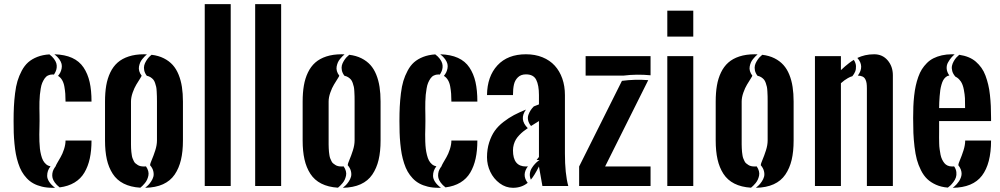

<svg xmlns="http://www.w3.org/2000/svg" viewBox="-20 -895 4813 924"><path d="M170.4 -312.5Q170.4 -302.7 169.9 -282.5Q169.4 -262.2 169.2 -248Q168.9 -233.9 169.7 -213.9Q170.4 -193.8 172.1 -179.4Q173.8 -165 177.7 -149.2Q181.6 -133.3 187.3 -122.8Q192.9 -112.3 201.9 -104.5Q210.9 -96.7 223.1 -94.7Q214.8 -84 210.9 -73Q207 -62 207 -48.6Q207 -35.2 216.6 -20.3Q226.1 -5.4 245.1 8.8Q238.8 8.8 232.9 8.8Q205.1 8.8 181.9 3.2Q158.7 -2.4 140.9 -12.2Q123 -22 108.9 -37.1Q94.7 -52.2 85 -69.3Q75.2 -86.4 67.9 -109.1Q60.5 -131.8 56.4 -153.8Q52.2 -175.8 49.6 -203.9Q46.9 -231.9 46.1 -256.8Q45.4 -281.7 45.4 -312.5Q45.4 -351.6 46.9 -381.6Q48.3 -411.6 52.5 -445.8Q56.6 -480 64.2 -505.1Q71.8 -530.3 84.7 -554.7Q97.7 -579.1 115.5 -595Q133.3 -610.8 159.4 -621.1Q185.5 -631.3 217.8 -633.3Q231.4 -623 239.7 -611.8Q248 -600.6 251 -590.6Q253.9 -580.6 252.9 -570.6Q252 -560.5 248.5 -552.5Q245.1 -544.4 239.7 -536.1Q236.3 -536.6 232.9 -536.6Q220.7 -536.6 210.9 -531.7Q201.2 -526.9 194.6 -517.1Q188 -507.3 183.3 -496.3Q178.7 -485.4 176 -469Q173.3 -452.6 171.9 -438.7Q170.4 -424.8 169.9 -405.5Q169.4 -386.2 169.7 -373Q169.9 -359.9 170.2 -340.8Q170.4 -321.8 170.4 -312.5ZM267.1 6.8Q308.6 1.5 338.6 -16.6Q368.7 -34.7 386.2 -64.5Q403.8 -94.2 412.1 -132.3Q420.4 -170.4 420.4 -218.8H295.4Q295.4 -199.2 288.1 -176.8Q280.8 -154.3 271.7 -138.9Q262.7 -123.5 255.4 -110.6Q248 -97.7 248 -95.2Q241.7 -86.9 237.5 -78.6Q233.4 -70.3 231.9 -59.6Q230.5 -48.8 232.9 -38.6Q235.4 -28.3 243.9 -16.4Q252.4 -4.4 267.1 6.8ZM259.3 -529.8Q271 -522.9 278.8 -509.8Q286.6 -496.6 289.8 -478.3Q293 -460 294.2 -443.8Q295.4 -427.7 295.4 -406.2H420.4Q420.4 -460.4 411.4 -500.2Q402.3 -540 382.1 -570.3Q361.8 -600.6 326.9 -616.5Q292 -632.3 241.7 -633.8Q256.8 -622.1 265.4 -609.9Q273.9 -597.7 276.4 -587.2Q278.8 -576.7 276.6 -565.7Q274.4 -554.7 270.3 -546.4Q266.1 -538.1 259.3 -529.8Z M686.5 -530.3Q696.8 -528.3 704.6 -523.2Q712.4 -518.1 717.5 -512.2Q722.7 -506.3 726.3 -495.6Q730 -484.9 731.7 -476.8Q733.4 -468.8 734.1 -454.1Q734.9 -439.5 735.1 -431.2Q735.4 -422.9 735.4 -406.2V-218.8Q735.4 -196.8 727.1 -170.9Q718.8 -145 710.4 -125.7Q702.1 -106.4 702.1 -100.1Q714.4 -85.9 717.8 -71Q721.2 -56.2 718 -44.4Q714.8 -32.7 707 -21.2Q699.2 -9.8 692.6 -3.4Q686 2.9 678.7 8.8Q729 7.8 764.4 -8.3Q799.8 -24.4 820.6 -54.9Q841.3 -85.4 850.8 -125.5Q860.4 -165.5 860.4 -218.8V-406.2Q860.4 -444.8 855.5 -476.6Q850.6 -508.3 839.6 -535.6Q828.6 -563 811.3 -582.3Q793.9 -601.6 768.3 -614.5Q742.7 -627.4 709.5 -631.3Q702.1 -625.5 696 -618.9Q689.9 -612.3 683.3 -601.6Q676.8 -590.8 674.1 -580.3Q671.4 -569.8 674.1 -556.4Q676.8 -543 686.5 -530.3ZM687 -633.3Q680.2 -633.8 672.9 -633.8Q631.3 -633.8 599.4 -623.3Q567.4 -612.8 545.9 -593.8Q524.4 -574.7 510.7 -546.1Q497.1 -517.6 491.2 -483.4Q485.4 -449.2 485.4 -406.2V-218.8Q485.4 -167.5 494.1 -128.2Q502.9 -88.9 522.5 -58.6Q542 -28.3 575.2 -11.5Q608.4 5.4 655.3 8.3Q660.6 3.9 665.8 -1Q670.9 -5.9 677.5 -13.9Q684.1 -22 688 -30.8Q691.9 -39.6 694.1 -49.8Q696.3 -60.1 693.4 -71.5Q690.4 -83 682.6 -94.2Q677.7 -93.8 672.9 -93.8Q663.6 -93.8 656 -95.5Q648.4 -97.2 642.6 -101.1Q636.7 -105 631.8 -108.9Q627 -112.8 623.8 -119.9Q620.6 -127 618.2 -132.6Q615.7 -138.2 614.3 -147.9Q612.8 -157.7 612.1 -164.1Q611.3 -170.4 610.8 -181.9Q610.4 -193.4 610.4 -199.7Q610.4 -206.1 610.4 -218.8V-406.2Q610.4 -426.3 618.4 -449.2Q626.5 -472.2 636 -487.8Q645.5 -503.4 653.6 -516.1Q661.6 -528.8 661.6 -530.8Q653.3 -541.5 650.1 -553Q647 -564.5 648.9 -574.7Q650.9 -585 654.5 -593.8Q658.2 -602.5 664.8 -610.6Q671.4 -618.7 676.5 -623.8Q681.6 -628.9 687 -633.3Z M1090.3 0H965.3V-875H1090.3Z M1333 0H1208V-875H1333Z M1637.7 -530.3Q1647.9 -528.3 1655.8 -523.2Q1663.6 -518.1 1668.7 -512.2Q1673.8 -506.3 1677.5 -495.6Q1681.2 -484.9 1682.9 -476.8Q1684.6 -468.8 1685.3 -454.1Q1686 -439.5 1686.3 -431.2Q1686.5 -422.9 1686.5 -406.2V-218.8Q1686.5 -196.8 1678.2 -170.9Q1669.9 -145 1661.6 -125.7Q1653.3 -106.4 1653.3 -100.1Q1665.5 -85.9 1668.9 -71Q1672.4 -56.2 1669.2 -44.4Q1666 -32.7 1658.2 -21.2Q1650.4 -9.8 1643.8 -3.4Q1637.2 2.9 1629.9 8.8Q1680.2 7.8 1715.6 -8.3Q1751 -24.4 1771.7 -54.9Q1792.5 -85.4 1802 -125.5Q1811.5 -165.5 1811.5 -218.8V-406.2Q1811.5 -444.8 1806.6 -476.6Q1801.8 -508.3 1790.8 -535.6Q1779.8 -563 1762.5 -582.3Q1745.1 -601.6 1719.5 -614.5Q1693.8 -627.4 1660.6 -631.3Q1653.3 -625.5 1647.2 -618.9Q1641.1 -612.3 1634.5 -601.6Q1627.9 -590.8 1625.2 -580.3Q1622.6 -569.8 1625.2 -556.4Q1627.9 -543 1637.7 -530.3ZM1638.2 -633.3Q1631.3 -633.8 1624 -633.8Q1582.5 -633.8 1550.5 -623.3Q1518.6 -612.8 1497.1 -593.8Q1475.6 -574.7 1461.9 -546.1Q1448.2 -517.6 1442.4 -483.4Q1436.5 -449.2 1436.5 -406.2V-218.8Q1436.5 -167.5 1445.3 -128.2Q1454.1 -88.9 1473.6 -58.6Q1493.2 -28.3 1526.4 -11.5Q1559.6 5.4 1606.4 8.3Q1611.8 3.9 1616.9 -1Q1622.1 -5.9 1628.7 -13.9Q1635.3 -22 1639.2 -30.8Q1643.1 -39.6 1645.3 -49.8Q1647.5 -60.1 1644.5 -71.5Q1641.6 -83 1633.8 -94.2Q1628.9 -93.8 1624 -93.8Q1614.7 -93.8 1607.2 -95.5Q1599.6 -97.2 1593.8 -101.1Q1587.9 -105 1583 -108.9Q1578.1 -112.8 1575 -119.9Q1571.8 -127 1569.3 -132.6Q1566.9 -138.2 1565.4 -147.9Q1564 -157.7 1563.2 -164.1Q1562.5 -170.4 1562 -181.9Q1561.5 -193.4 1561.5 -199.7Q1561.5 -206.1 1561.5 -218.8V-406.2Q1561.5 -426.3 1569.6 -449.2Q1577.6 -472.2 1587.2 -487.8Q1596.7 -503.4 1604.7 -516.1Q1612.8 -528.8 1612.8 -530.8Q1604.5 -541.5 1601.3 -553Q1598.1 -564.5 1600.1 -574.7Q1602.1 -585 1605.7 -593.8Q1609.4 -602.5 1616 -610.6Q1622.6 -618.7 1627.7 -623.8Q1632.8 -628.9 1638.2 -633.3Z M2027.3 -312.5Q2027.3 -302.7 2026.9 -282.5Q2026.4 -262.2 2026.1 -248Q2025.9 -233.9 2026.6 -213.9Q2027.3 -193.8 2029.1 -179.4Q2030.8 -165 2034.7 -149.2Q2038.6 -133.3 2044.2 -122.8Q2049.8 -112.3 2058.8 -104.5Q2067.9 -96.7 2080.1 -94.7Q2071.8 -84 2067.9 -73Q2064 -62 2064 -48.6Q2064 -35.2 2073.5 -20.3Q2083 -5.4 2102.1 8.8Q2095.7 8.8 2089.8 8.8Q2062 8.8 2038.8 3.2Q2015.6 -2.4 1997.8 -12.2Q1980 -22 1965.8 -37.1Q1951.7 -52.2 1941.9 -69.3Q1932.1 -86.4 1924.8 -109.1Q1917.5 -131.8 1913.3 -153.8Q1909.2 -175.8 1906.5 -203.9Q1903.8 -231.9 1903.1 -256.8Q1902.3 -281.7 1902.3 -312.5Q1902.3 -351.6 1903.8 -381.6Q1905.3 -411.6 1909.4 -445.8Q1913.6 -480 1921.1 -505.1Q1928.7 -530.3 1941.7 -554.7Q1954.6 -579.1 1972.4 -595Q1990.2 -610.8 2016.4 -621.1Q2042.5 -631.3 2074.7 -633.3Q2088.4 -623 2096.7 -611.8Q2105 -600.6 2107.9 -590.6Q2110.8 -580.6 2109.9 -570.6Q2108.9 -560.5 2105.5 -552.5Q2102.1 -544.4 2096.7 -536.1Q2093.3 -536.6 2089.8 -536.6Q2077.6 -536.6 2067.9 -531.7Q2058.1 -526.9 2051.5 -517.1Q2044.9 -507.3 2040.3 -496.3Q2035.6 -485.4 2033 -469Q2030.3 -452.6 2028.8 -438.7Q2027.3 -424.8 2026.9 -405.5Q2026.4 -386.2 2026.6 -373Q2026.9 -359.9 2027.1 -340.8Q2027.3 -321.8 2027.3 -312.5ZM2124 6.8Q2165.5 1.5 2195.6 -16.6Q2225.6 -34.7 2243.2 -64.5Q2260.7 -94.2 2269 -132.3Q2277.3 -170.4 2277.3 -218.8H2152.3Q2152.3 -199.2 2145 -176.8Q2137.7 -154.3 2128.7 -138.9Q2119.6 -123.5 2112.3 -110.6Q2105 -97.7 2105 -95.2Q2098.6 -86.9 2094.5 -78.6Q2090.3 -70.3 2088.9 -59.6Q2087.4 -48.8 2089.8 -38.6Q2092.3 -28.3 2100.8 -16.4Q2109.4 -4.4 2124 6.8ZM2116.2 -529.8Q2127.9 -522.9 2135.7 -509.8Q2143.6 -496.6 2146.7 -478.3Q2149.9 -460 2151.1 -443.8Q2152.3 -427.7 2152.3 -406.2H2277.3Q2277.3 -460.4 2268.3 -500.2Q2259.3 -540 2239 -570.3Q2218.8 -600.6 2183.8 -616.5Q2148.9 -632.3 2098.6 -633.8Q2113.8 -622.1 2122.3 -609.9Q2130.9 -597.7 2133.3 -587.2Q2135.7 -576.7 2133.5 -565.7Q2131.3 -554.7 2127.2 -546.4Q2123 -538.1 2116.2 -529.8Z M2511.2 -633.8Q2555.2 -633.8 2590.6 -619.4Q2626 -605 2649.7 -579.1Q2673.3 -553.2 2686 -517.1Q2698.7 -481 2698.7 -437.5V-156.2Q2698.7 -58.6 2714.8 0H2590.3L2573.7 -93.8Q2551.3 -49.3 2534.7 -30.3Q2528.3 -45.9 2530 -60.1Q2531.7 -74.2 2539.1 -85.9Q2546.4 -97.7 2554.7 -106.4Q2563 -115.2 2569.8 -120.1L2576.2 -125H2562.5Q2564.5 -127.4 2573.7 -139.6V-312.5Q2572.3 -311.5 2535.6 -288.6Q2524.4 -302.2 2521.5 -316.4Q2518.6 -330.6 2523.2 -343Q2527.8 -355.5 2533.9 -364.7Q2540 -374 2548.8 -382.8Q2552.7 -384.3 2561 -387.7Q2569.3 -391.1 2573.7 -392.6V-437.5Q2573.7 -484.9 2560.5 -511Q2547.4 -537.1 2511.2 -537.1Q2486.8 -537.1 2472.4 -522.9Q2458 -508.8 2453.4 -488.3Q2448.7 -467.8 2448.7 -437.5H2323.7Q2324.7 -527.3 2374 -580.6Q2423.3 -633.8 2511.2 -633.8ZM2520.5 -94.7Q2516.1 -93.8 2511.2 -93.8Q2448.7 -93.8 2448.7 -171.4Q2448.7 -186 2452.6 -199.7Q2456.5 -213.4 2462.9 -223.9Q2469.2 -234.4 2479 -244.6Q2488.8 -254.9 2498.3 -262.5Q2507.8 -270 2520 -278.3Q2477.1 -320.3 2511.2 -367.7Q2478 -354 2453.4 -341.1Q2428.7 -328.1 2402.8 -308.1Q2377 -288.1 2360.8 -265.1Q2344.7 -242.2 2334.2 -209.7Q2323.7 -177.2 2323.7 -138.2Q2323.7 -101.6 2339.6 -68.1Q2355.5 -34.7 2384.8 -12.9Q2414.1 8.8 2448.7 8.8Q2490.2 8.8 2519.5 -15.1Q2489.7 -53.2 2520.5 -94.7Z M2973.1 -505.9 2767.1 -93.8V0H3110.8V-93.8H2892.1L3099.6 -509.3Q3035.2 -514.2 2973.1 -505.9ZM3110.8 -532.7V-625H2798.3V-531.2H2981Q3044.9 -539.1 3110.8 -532.7Z M3191.4 -625H3316.4V0H3191.4ZM3191.4 -843.8H3316.4V-718.8H3191.4Z M3625.5 -530.3Q3635.7 -528.3 3643.6 -523.2Q3651.4 -518.1 3656.5 -512.2Q3661.6 -506.3 3665.3 -495.6Q3668.9 -484.9 3670.7 -476.8Q3672.4 -468.8 3673.1 -454.1Q3673.8 -439.5 3674.1 -431.2Q3674.3 -422.9 3674.3 -406.2V-218.8Q3674.3 -196.8 3666 -170.9Q3657.7 -145 3649.4 -125.7Q3641.1 -106.4 3641.1 -100.1Q3653.3 -85.9 3656.7 -71Q3660.2 -56.2 3657 -44.4Q3653.8 -32.7 3646 -21.2Q3638.2 -9.8 3631.6 -3.4Q3625 2.9 3617.7 8.8Q3668 7.8 3703.4 -8.3Q3738.8 -24.4 3759.5 -54.9Q3780.3 -85.4 3789.8 -125.5Q3799.3 -165.5 3799.3 -218.8V-406.2Q3799.3 -444.8 3794.4 -476.6Q3789.6 -508.3 3778.6 -535.6Q3767.6 -563 3750.2 -582.3Q3732.9 -601.6 3707.3 -614.5Q3681.6 -627.4 3648.4 -631.3Q3641.1 -625.5 3635 -618.9Q3628.9 -612.3 3622.3 -601.6Q3615.7 -590.8 3613 -580.3Q3610.4 -569.8 3613 -556.4Q3615.7 -543 3625.5 -530.3ZM3626 -633.3Q3619.1 -633.8 3611.8 -633.8Q3570.3 -633.8 3538.3 -623.3Q3506.3 -612.8 3484.9 -593.8Q3463.4 -574.7 3449.7 -546.1Q3436 -517.6 3430.2 -483.4Q3424.3 -449.2 3424.3 -406.2V-218.8Q3424.3 -167.5 3433.1 -128.2Q3441.9 -88.9 3461.4 -58.6Q3481 -28.3 3514.2 -11.5Q3547.4 5.4 3594.2 8.3Q3599.6 3.9 3604.7 -1Q3609.9 -5.9 3616.5 -13.9Q3623 -22 3627 -30.8Q3630.9 -39.6 3633.1 -49.8Q3635.3 -60.1 3632.3 -71.5Q3629.4 -83 3621.6 -94.2Q3616.7 -93.8 3611.8 -93.8Q3602.5 -93.8 3595 -95.5Q3587.4 -97.2 3581.5 -101.1Q3575.7 -105 3570.8 -108.9Q3565.9 -112.8 3562.7 -119.9Q3559.6 -127 3557.1 -132.6Q3554.7 -138.2 3553.2 -147.9Q3551.8 -157.7 3551 -164.1Q3550.3 -170.4 3549.8 -181.9Q3549.3 -193.4 3549.3 -199.7Q3549.3 -206.1 3549.3 -218.8V-406.2Q3549.3 -426.3 3557.4 -449.2Q3565.4 -472.2 3575 -487.8Q3584.5 -503.4 3592.5 -516.1Q3600.6 -528.8 3600.6 -530.8Q3592.3 -541.5 3589.1 -553Q3585.9 -564.5 3587.9 -574.7Q3589.8 -585 3593.5 -593.8Q3597.2 -602.5 3603.8 -610.6Q3610.4 -618.7 3615.5 -623.8Q3620.6 -628.9 3626 -633.3Z M4088.9 -606.9Q4078.1 -600.6 4066.7 -591.8Q4055.2 -583 4047.1 -575.9Q4039.1 -568.8 4026.9 -557.6V-625H3901.9V0H4026.9V-494.6Q4038.1 -503.9 4043.7 -508.3Q4049.3 -512.7 4060.3 -519Q4071.3 -525.4 4082 -528.3Q4090.8 -539.1 4095.5 -550.5Q4100.1 -562 4099.4 -577.1Q4098.6 -592.3 4088.9 -606.9ZM4108.4 -531.2Q4122.1 -530.8 4130.9 -526.6Q4139.6 -522.5 4144.3 -513.7Q4148.9 -504.9 4150.4 -494.6Q4151.9 -484.4 4151.9 -468.8V0H4276.9V-532.7Q4276.9 -575.2 4252 -604.5Q4227.1 -633.8 4187 -633.8Q4163.6 -633.8 4143.6 -629.2Q4123.5 -624.5 4106 -616.2Q4141.6 -576.2 4108.4 -531.2Z M4624.5 -375Q4624.5 -405.8 4623.8 -422.6Q4623 -439.5 4618.4 -463.9Q4613.8 -488.3 4604 -502.9H4605Q4604 -503.4 4603 -503.9Q4598.1 -511.2 4592 -516.8Q4585.9 -522.5 4578.1 -525.9Q4566.4 -539.1 4562.7 -553Q4559.1 -566.9 4561.3 -577.9Q4563.5 -588.9 4569.8 -600.1Q4576.2 -611.3 4582.5 -618.2Q4588.9 -625 4596.2 -631.3Q4620.6 -627.9 4640.9 -619.6Q4661.1 -611.3 4676.3 -598.1Q4691.4 -585 4703.1 -568.6Q4714.8 -552.2 4722.7 -531Q4730.5 -509.8 4735.8 -487.5Q4741.2 -465.3 4744.1 -438Q4747.1 -410.6 4748.3 -384.5Q4749.5 -358.4 4749.5 -327.1V-312.5H4499.5V-281.2Q4499.5 -274.9 4499.5 -261.2Q4499 -248 4499.3 -233.6Q4499.5 -219.2 4499.8 -204.8Q4500 -190.4 4502 -176.8Q4503.9 -163.1 4506.3 -150.6Q4508.8 -138.2 4513.7 -127.9Q4518.6 -117.7 4524.9 -109.9Q4531.2 -102.1 4540.8 -97.9Q4550.3 -93.8 4562 -93.8Q4566.9 -93.8 4571.8 -94.2Q4581.1 -80.6 4582.5 -66.4Q4584 -52.2 4580.3 -41.3Q4576.7 -30.3 4568.6 -19.5Q4560.5 -8.8 4554.4 -2.9Q4548.3 2.9 4541.5 7.8Q4509.8 5.4 4484.6 -5.9Q4459.5 -17.1 4442.1 -33.7Q4424.8 -50.3 4412.1 -75.7Q4399.4 -101.1 4392.3 -127.2Q4385.3 -153.3 4381.1 -188.7Q4377 -224.1 4375.7 -255.1Q4374.5 -286.1 4374.5 -327.1Q4374.5 -357.4 4375.5 -382.6Q4376.5 -407.7 4379.4 -434.1Q4382.3 -460.4 4387 -481.9Q4391.6 -503.4 4399.2 -524.7Q4406.7 -545.9 4416.7 -561.8Q4426.8 -577.6 4440.9 -591.8Q4455.1 -606 4472.7 -614.7Q4490.2 -623.5 4512.7 -628.7Q4535.2 -633.8 4562 -633.8Q4568.4 -633.8 4574.2 -633.3Q4565.4 -626 4557.9 -617.2Q4550.3 -608.4 4542.5 -594.7Q4534.7 -581.1 4535.9 -564.5Q4537.1 -547.9 4548.8 -531.7Q4539.6 -530.8 4532 -524.4Q4524.4 -518.1 4519.5 -509.5Q4514.6 -501 4510.7 -487.1Q4506.8 -473.1 4505.1 -461.2Q4503.4 -449.2 4502 -431.6Q4500.5 -414.1 4500.2 -403.1Q4500 -392.1 4499.5 -375ZM4564.9 8.8Q4662.1 7.8 4705.8 -49.8Q4749.5 -107.4 4749.5 -218.8H4625Q4625 -196.8 4616.7 -170.9Q4608.4 -145 4600.1 -125.7Q4591.8 -106.4 4591.8 -100.1Q4600.1 -89.8 4604 -78.9Q4607.9 -67.9 4607.7 -58.3Q4607.4 -48.8 4603.8 -39.6Q4600.1 -30.3 4595.5 -23.2Q4590.8 -16.1 4584.5 -9Q4578.1 -2 4573.7 1.7Q4569.3 5.4 4564.9 8.8Z"/></svg>

Font: Oswald
Style: Stencbab
Weight: 400
Designer: Mathieu Le Lay
Foundry: Mathieu Le Lay
Version: Version 1.000